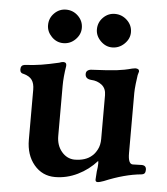

<svg xmlns="http://www.w3.org/2000/svg" viewBox="-49 -672 641 736"><g transform="rotate(5 271.5 -304.0)"><path d="M345 11 347 -20Q350 -38 350 -52L349 -61Q318 -26 276 -5.5Q234 15 189 15Q140 15 108.5 -22.5Q77 -60 77 -119V-311Q77 -335 67.5 -348.5Q58 -362 36 -368Q21 -370 21 -385Q21 -401 36 -403Q72 -405 100 -409.5Q128 -414 167 -423Q177 -427 183 -427Q196 -427 195 -413Q188 -370 188 -336V-143Q188 -107 208 -83Q228 -59 257 -58Q301 -58 325 -80Q335 -88 344 -105Q353 -122 353 -146V-314Q353 -340 336 -353.5Q319 -367 295 -368Q272 -370 272 -389Q272 -398 278.5 -402.5Q285 -407 295 -407Q359 -410 389 -413.5Q419 -417 448 -425L460 -427Q475 -427 475 -416Q475 -414 471 -402Q469 -391 466.5 -368Q464 -345 464 -333V-101Q464 -59 482 -59L516 -60Q534 -60 534 -43Q534 -34 530.5 -29.5Q527 -25 518 -24Q454 -18 377 14Q361 20 353 20Q345 20 345 11ZM112 -563Q112 -590 131 -609Q150 -628 176 -628Q203 -628 222.5 -609Q242 -590 242 -563Q242 -538 222.5 -518.5Q203 -499 176 -499Q150 -499 131 -518.5Q112 -538 112 -563ZM300 -563Q300 -590 319 -609Q338 -628 364 -628Q391 -628 411 -609Q431 -590 431 -563Q431 -538 411 -518.5Q391 -499 364 -499Q339 -499 319.5 -518.5Q300 -538 300 -563Z"/></g></svg>

Font: EB Garamond SemiBold
Style: Regular
Weight: 600
Designer: Georg Duffner and Octavio Pardo
Foundry: Georg Duffner
Version: Version 1.000